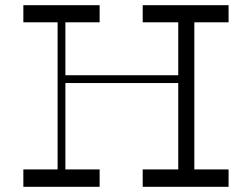

<svg xmlns="http://www.w3.org/2000/svg" viewBox="-20 -720 971 740"><path d="M861 -634V-700H530V-634H667V-430H232V-634H364V-700H70V-634H202V-67H70V0H364V-67H232V-400H667V-67H530V0H861V-67H729V-634Z"/></svg>

Font: Space Cowgirl Light
Style: Regular
Weight: 300
Designer: Valery Marier
Foundry: Valery Marier
Version: Version 1.000;hotconv 1.0.109;makeotfexe 2.5.65596